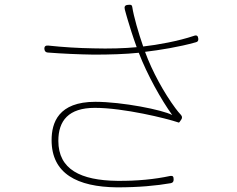

<svg xmlns="http://www.w3.org/2000/svg" viewBox="-20 -787 1020 826"><path d="M381 -579C318 -580 252 -584 187 -591C176 -592 170 -587 171 -576C172 -567 176 -562 185 -561C250 -556 318 -553 383 -552C453 -552 519 -554 577 -560C613 -466 674 -357 721 -292C681 -314 506 -349 390 -349C231 -349 202 -259 202 -184C202 -40 312 17 483 19C577 19 652 12 715 1C724 -1 727 -6 727 -15C727 -27 724 -32 712 -30C647 -16 569 -8 484 -9C327 -11 231 -58 231 -181C231 -268 275 -323 388 -323C513 -323 698 -277 745 -261C752 -257 753 -264 758 -270C764 -277 765 -285 759 -292C751 -301 742 -311 735 -321C686 -387 635 -479 604 -564C664 -571 752 -585 822 -605C831 -607 834 -612 833 -621C832 -633 826 -637 815 -633C747 -610 658 -594 596 -587C576 -644 555 -717 549 -757C547 -768 541 -767 530 -766C517 -765 514 -758 517 -746C521 -730 526 -714 530 -700C538 -673 550 -634 568 -584C515 -579 450 -577 381 -579Z"/></svg>

Font: GenSenRounded2 TW EL
Style: Regular
Weight: 250
Version: Version 2.100;PS 2.1;hotconv 16.6.51;makeotf.lib2.5.65220 DE